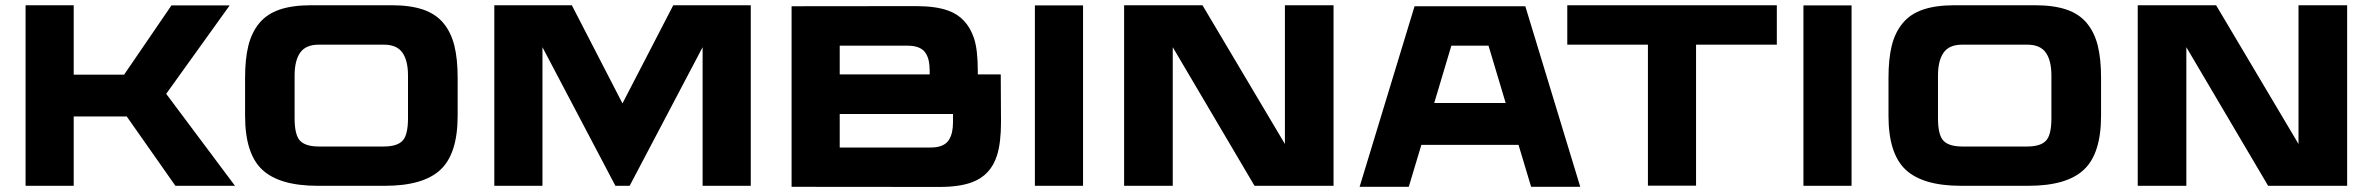

<svg xmlns="http://www.w3.org/2000/svg" viewBox="-20 -720 9194 744"><path d="M659.7 0 471.2 -268.6H265.6V0H79.1V-699.7H265.6V-430.7H460.9L644.5 -699.2H870.1L624 -356.4L890.6 0Z M1497.1 -699.7Q1569.8 -699.7 1619.4 -682.9Q1668.9 -666 1698.5 -630.1Q1728 -594.2 1740.7 -543Q1753.4 -491.7 1753.4 -418V-271.5Q1753.4 -124.5 1686.8 -62.3Q1620.1 0 1471.7 0H1211.4Q1063 0 996.3 -62.3Q929.7 -124.5 929.7 -271.5V-418Q929.7 -491.7 942.4 -543Q955.1 -594.2 984.6 -630.1Q1014.2 -666 1063.7 -682.9Q1113.3 -699.7 1186 -699.7ZM1561 -261.7V-427.2Q1561 -485.4 1539.3 -516.1Q1517.6 -546.9 1467.8 -546.9H1214.8Q1165 -546.9 1143.3 -516.1Q1121.6 -485.4 1121.6 -427.2V-261.7Q1121.6 -196.8 1142.8 -174.6Q1164.1 -152.3 1215.8 -152.3H1466.8Q1518.6 -152.3 1539.8 -174.6Q1561 -196.8 1561 -261.7Z M2588.9 -699.7H2889.2V0H2702.6V-537.1L2419.9 0H2364.7L2082 -537.1V0H1895.5V-699.7H2195.8L2392.1 -319.3Z M3857.9 -431.6 3858.9 -248Q3858.9 -167.5 3843.8 -119.1Q3819.3 -40 3745.1 -13.2Q3696.8 4.4 3620.6 4.4L3047.4 3.9V-695.8L3530.3 -696.3Q3606.4 -696.3 3654.8 -678.7Q3726.6 -652.8 3753.9 -572.8Q3769 -528.8 3769 -443.8V-431.6ZM3582.5 -444.3Q3582.5 -467.3 3579.1 -483.6Q3575.7 -500 3566.9 -514.2Q3558.1 -528.3 3540.5 -535.6Q3522.9 -543 3497.1 -543H3233.9V-431.6H3582.5ZM3586.9 -148.4Q3612.8 -148.4 3630.1 -155.8Q3647.5 -163.1 3656.5 -177.2Q3665.5 -191.4 3669.2 -208.3Q3672.9 -225.1 3672.9 -247.6V-278.3H3233.9V-148.4Z M4176.8 0H3990.2V-699.2H4176.8Z M4335.9 -699.7H4639.6L4959 -162.1V-699.7H5147.5V0H4841.3L4524.4 -537.1V0H4335.9Z M5890.6 -695.8 6103.5 3.9H5913.1L5864.3 -158.7H5487.8L5439 3.9H5248.5L5461.4 -695.8ZM5748 -543H5604L5537.6 -320.8H5814.5Z M6865.2 -699.7V-546.9H6552.2V-0.5H6365.7V-546.9H6053.2V-699.7Z M7154.8 0H6968.3V-699.2H7154.8Z M7865.2 -699.7Q7938 -699.7 7987.5 -682.9Q8037.1 -666 8066.7 -630.1Q8096.2 -594.2 8108.9 -543Q8121.6 -491.7 8121.6 -418V-271.5Q8121.6 -124.5 8054.9 -62.3Q7988.3 0 7839.8 0H7579.6Q7431.2 0 7364.5 -62.3Q7297.9 -124.5 7297.9 -271.5V-418Q7297.9 -491.7 7310.5 -543Q7323.2 -594.2 7352.8 -630.1Q7382.3 -666 7431.9 -682.9Q7481.4 -699.7 7554.2 -699.7ZM7929.2 -261.7V-427.2Q7929.2 -485.4 7907.5 -516.1Q7885.7 -546.9 7835.9 -546.9H7583Q7533.2 -546.9 7511.5 -516.1Q7489.7 -485.4 7489.7 -427.2V-261.7Q7489.7 -196.8 7511 -174.6Q7532.2 -152.3 7584 -152.3H7835Q7886.7 -152.3 7908 -174.6Q7929.2 -196.8 7929.2 -261.7Z M8263.7 -699.7H8567.4L8886.7 -162.1V-699.7H9075.2V0H8769L8452.1 -537.1V0H8263.7Z"/></svg>

Font: Wadik
Style: Bold
Weight: 700
Designer: Sasha Pavljenko
Version: Version 1.001;Fontself Maker 3.5.4